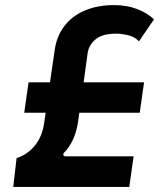

<svg xmlns="http://www.w3.org/2000/svg" viewBox="-20 -733 632 753"><path d="M32 0 45 -113Q87 -126 116.5 -162Q146 -198 153 -250L159 -291H75L92 -410H176L194 -533Q201 -589 231.5 -629.5Q262 -670 312 -691.5Q362 -713 427 -713Q478 -713 518 -697.5Q558 -682 584 -657L525 -571Q508 -589 482 -595Q456 -601 435 -601Q383 -601 356.5 -580Q330 -559 324 -527L308 -410H545L528 -291H291L286 -253Q279 -212 265 -183Q251 -154 232 -135Q227 -130 228.5 -125Q230 -120 237 -120H504L487 0Z"/></svg>

Font: Finlandica SemiBold
Style: Italic
Weight: 600
Italic angle: -8°
Designer: Niklas Ekholm, Juho Hiilivirta, Jaakko Suomalainen
Foundry: Helsinki Type Studio
Version: Version 1.063